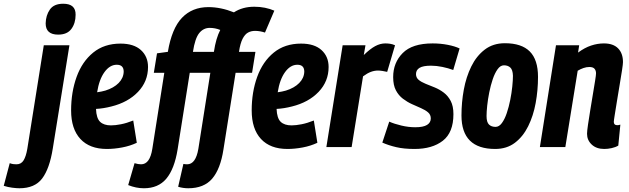

<svg xmlns="http://www.w3.org/2000/svg" viewBox="-146 -786 3363 1026"><path d="M192 -766Q259 -766 258 -707Q258 -662 235.5 -631.5Q213 -601 165 -601Q98 -601 98 -661Q99 -704 120.5 -735Q142 -766 192 -766ZM225 -544 136 8Q119 115 79.5 167.5Q40 220 -42 220Q-58 220 -81 217Q-104 214 -126 207L-94 86Q-83 90 -74.5 91Q-66 92 -58 92Q-33 92 -20 71Q-7 50 0 9L88 -544Z M585 -23Q549 -6 506.5 2Q464 10 425 10Q333 10 283.5 -43.5Q234 -97 234 -196Q234 -294 263.5 -375.5Q293 -457 352 -505Q411 -553 498 -553Q569 -553 607 -518.5Q645 -484 645 -428Q645 -351 591.5 -295Q538 -239 449 -217Q406 -206 367 -204Q369 -154 389 -135Q409 -116 447 -116Q470 -116 500.5 -122Q531 -128 566 -142ZM478 -440Q441 -440 412.5 -401Q384 -362 373 -293Q396 -296 417 -302Q462 -316 488 -342.5Q514 -369 515 -403Q515 -440 478 -440Z M623 220Q581 220 539 203L573 86Q583 89 591.5 90.5Q600 92 608 92Q655 92 668 9L732 -397H676L693 -501L751 -509Q772 -634 826.5 -691Q881 -748 968 -748Q1001 -748 1035 -741Q1069 -734 1104 -720Q1150 -750 1213 -750Q1243 -750 1270 -744.5Q1297 -739 1320 -729L1270 -612Q1258 -616 1244.5 -618.5Q1231 -621 1217 -621Q1196 -621 1179.5 -612Q1163 -603 1150.5 -579Q1138 -555 1131 -509H1219L1201 -397H1113L1048 13Q1032 117 988 168.5Q944 220 860 220Q832 220 806 212L834 90Q845 92 854 92Q900 92 914 9L978 -397H868L803 13Q786 117 743 168.5Q700 220 623 220ZM885 -509H997Q1008 -582 1031 -626Q1016 -632 1002 -634.5Q988 -637 975 -637Q941 -637 918.5 -609Q896 -581 885 -509Z M1550 -23Q1514 -6 1471.5 2Q1429 10 1390 10Q1298 10 1248.5 -43.5Q1199 -97 1199 -196Q1199 -294 1228.5 -375.5Q1258 -457 1317 -505Q1376 -553 1463 -553Q1534 -553 1572 -518.5Q1610 -484 1610 -428Q1610 -351 1556.5 -295Q1503 -239 1414 -217Q1371 -206 1332 -204Q1334 -154 1354 -135Q1374 -116 1412 -116Q1435 -116 1465.5 -122Q1496 -128 1531 -142ZM1443 -440Q1406 -440 1377.5 -401Q1349 -362 1338 -293Q1361 -296 1382 -302Q1427 -316 1453 -342.5Q1479 -369 1480 -403Q1480 -440 1443 -440Z M1807 -544 1798 -492Q1832 -525 1859 -539.5Q1886 -554 1913 -554Q1926 -554 1939 -552Q1952 -550 1965 -544L1923 -402Q1910 -405 1897 -407Q1884 -409 1874 -409Q1855 -409 1836 -402Q1817 -395 1794 -378L1733 0H1598L1685 -544Z M1897 -24 1934 -136Q1961 -124 1999 -115Q2037 -106 2073 -106Q2116 -106 2136 -118.5Q2156 -131 2156 -153Q2156 -173 2141.5 -185.5Q2127 -198 2104 -208Q2081 -218 2055.5 -229.5Q2030 -241 2007 -258.5Q1984 -276 1969.5 -303.5Q1955 -331 1955 -374Q1955 -451 2006 -502.5Q2057 -554 2166 -554Q2208 -554 2246.5 -546.5Q2285 -539 2310 -527L2276 -412Q2249 -422 2217.5 -428.5Q2186 -435 2157 -435Q2115 -435 2096 -423.5Q2077 -412 2077 -390Q2077 -371 2091.5 -359Q2106 -347 2129 -338Q2152 -329 2177.5 -318.5Q2203 -308 2225.5 -291Q2248 -274 2262.5 -246.5Q2277 -219 2277 -176Q2277 -78 2220.5 -34Q2164 10 2069 10Q2013 10 1972 0.5Q1931 -9 1897 -24Z M2500 10Q2320 10 2320 -169Q2320 -239 2332.5 -307Q2345 -375 2372.5 -431Q2400 -487 2444.5 -521Q2489 -555 2552 -555Q2641 -555 2685 -511Q2729 -467 2729 -375Q2729 -304 2716.5 -235.5Q2704 -167 2676.5 -111.5Q2649 -56 2605.5 -23Q2562 10 2500 10ZM2502 -108Q2521 -108 2536 -128.5Q2551 -149 2562 -181.5Q2573 -214 2580.5 -251.5Q2588 -289 2591.5 -323.5Q2595 -358 2595 -381Q2594 -413 2581 -425Q2568 -437 2547 -437Q2528 -437 2513 -416Q2498 -395 2487 -362.5Q2476 -330 2468.5 -292.5Q2461 -255 2457.5 -221.5Q2454 -188 2454 -166Q2454 -133 2467 -120.5Q2480 -108 2502 -108Z M2825 -544H2949L2943 -505Q2978 -531 3012.5 -542.5Q3047 -554 3081 -554Q3131 -554 3157 -527.5Q3183 -501 3183 -454Q3183 -444 3178 -411Q3173 -378 3165.5 -334Q3158 -290 3151 -246.5Q3144 -203 3139 -172Q3134 -141 3134 -135Q3134 -117 3152 -117Q3155 -117 3159.5 -117.5Q3164 -118 3169 -120L3158 -8Q3143 1 3122.5 5.5Q3102 10 3083 10Q3041 10 3016 -13.5Q2991 -37 2991 -71Q2991 -85 2996 -119Q3001 -153 3008 -196Q3015 -239 3022 -281Q3029 -323 3034 -354Q3039 -385 3039 -394Q3039 -409 3031 -418.5Q3023 -428 3003 -428Q2988 -428 2972 -422.5Q2956 -417 2941 -408L2875 0H2739Z"/></svg>

Font: Georama SemiCondensed
Style: Bold Italic
Weight: 700
Width: 4
Italic angle: -9°
Designer: Jean-Baptiste Levee
Foundry: Production Type
Version: Version 1.000